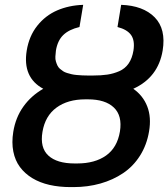

<svg xmlns="http://www.w3.org/2000/svg" viewBox="-20 -757 690 787"><path d="M341.6 -447.4H359.4Q394.9 -447.4 419.9 -451.2Q445 -454.9 468.8 -465.2Q492.5 -475.5 507.1 -496.6Q521.7 -517.8 527 -549.7Q533.4 -590.6 517.4 -613.3Q501.4 -636 461.6 -646.3L476.6 -737.2Q566.8 -734 614 -686.1Q661.2 -638.1 646.7 -549.7Q628.2 -439.3 526.3 -393.1Q566.4 -365.1 583.6 -320.7Q600.9 -276.3 590.9 -218Q581.7 -163 554 -119.1Q526.3 -75.3 484.9 -47.4Q443.5 -19.5 391.7 -4.8Q339.8 9.9 280.9 9.9H269.9Q222.7 9.9 182.9 0.9Q143.1 -8.2 112.4 -26.8Q81.7 -45.5 61.8 -72.3Q41.9 -99.1 34.6 -135.8Q27.3 -172.6 34.4 -216.6Q44 -275.6 75.8 -320.1Q107.6 -364.7 157.3 -393.1Q71.7 -439.3 89.5 -549.7Q99.1 -609 132.6 -651.3Q166.2 -693.5 214.1 -714.3Q262.1 -735.1 321 -737.2L305.8 -646.3Q262.4 -636 239.2 -613.3Q215.9 -590.6 209.2 -549.7Q207.7 -536.2 207 -525.2Q206.3 -514.2 209.2 -505Q212 -495.7 215.4 -488.5Q218.8 -481.2 225.3 -475.3Q231.9 -469.5 238.5 -465.2Q245 -460.9 254.6 -457.9Q264.2 -454.9 273.4 -452.8Q282.7 -450.6 294.4 -449.6Q306.1 -448.5 317.3 -448Q328.5 -447.4 341.6 -447.4ZM340.6 -349.8H329.5Q257.8 -349.8 211.5 -315.9Q165.1 -282 154.1 -216.6Q143.1 -151.6 178.3 -119.3Q213.4 -87 285.5 -87H296.5Q369 -87 414.8 -119.5Q460.6 -152 471.6 -218Q481.9 -282.7 446.7 -316.2Q411.6 -349.8 340.6 -349.8Z"/></svg>

Font: Karasuma Gothic
Style: Medium Italic
Weight: 500
Italic angle: 9.39998°
Designer: Rasmus Andersson / Ryoko Nishizuka
Foundry: Genbu
Version: Version 1.00